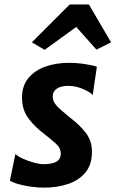

<svg xmlns="http://www.w3.org/2000/svg" viewBox="-20 -852 529 880"><path d="M182 8Q153 8 121 3.5Q89 -1 63 -8.5Q37 -16 25.5 -24.5L50.5 -146Q63 -134.5 86.5 -124Q110 -113.5 135.8 -106.5Q161.5 -99.5 180.5 -99.5Q216 -99.5 237.2 -110.2Q258.5 -121 258.5 -148Q258.5 -174 235.5 -194.5Q212.5 -215 164 -253Q126 -285 103.5 -319.8Q81 -354.5 81 -405Q81 -459 110.2 -494.2Q139.5 -529.5 188.2 -546.8Q237 -564 295 -564Q333 -564 371.5 -558Q410 -552 424 -546L405 -416.5Q391 -431.5 358.2 -445Q325.5 -458.5 292.5 -458.5Q259 -458.5 240.2 -445.5Q221.5 -432.5 221.5 -410.5Q221.5 -391 234.2 -374.2Q247 -357.5 265.5 -342.8Q284 -328 301 -313Q346.5 -278.5 374 -242Q401.5 -205.5 401.5 -157Q401.5 -98 371.8 -61.8Q342 -25.5 292 -8.8Q242 8 182 8ZM184.5 -623.5 126 -658 299.5 -831.5H387.5L489 -658L422 -624.5L329.5 -728.5Z"/></svg>

Font: Merriweather Sans Italic
Style: Bold
Weight: 700
Italic angle: -7.5°
Designer: Eben Sorkin
Foundry: Eben Sorkin
Version: Version 1.008; ttfautohint (v1.7.19-72a1) -l 8 -r 50 -G 200 